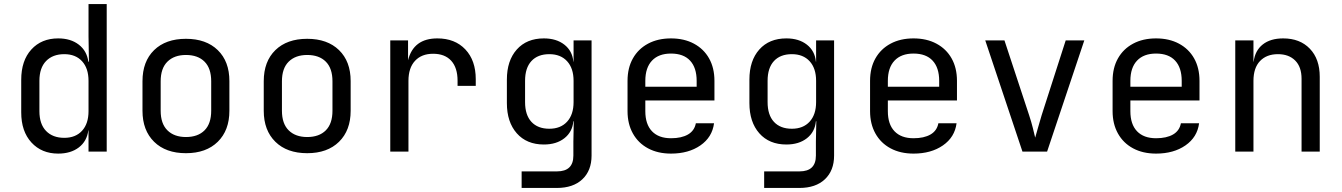

<svg xmlns="http://www.w3.org/2000/svg" viewBox="-20 -750 6640 950"><path d="M268 10Q186 10 135.5 -45Q85 -100 85 -194V-355Q85 -450 135 -505Q185 -560 268 -560Q330 -560 370 -529Q410 -498 417 -445H420L418 -570V-730H508V0H418V-105H417Q410 -51 370 -20.5Q330 10 268 10ZM298 -68Q354 -68 386 -103Q418 -138 418 -200V-350Q418 -412 386 -447Q354 -482 298 -482Q241 -482 208 -448Q175 -414 175 -350V-200Q175 -136 208 -102Q241 -68 298 -68Z M900 8Q800 8 742.5 -48.5Q685 -105 685 -202V-348Q685 -446 742.5 -502Q800 -558 900 -558Q1000 -558 1057.5 -502Q1115 -446 1115 -349V-202Q1115 -105 1057.5 -48.5Q1000 8 900 8ZM900 -72Q959 -72 992 -105Q1025 -138 1025 -202V-348Q1025 -412 992 -445Q959 -478 900 -478Q842 -478 808.5 -445Q775 -412 775 -348V-202Q775 -138 808.5 -105Q842 -72 900 -72Z M1500 8Q1400 8 1342.5 -48.5Q1285 -105 1285 -202V-348Q1285 -446 1342.5 -502Q1400 -558 1500 -558Q1600 -558 1657.5 -502Q1715 -446 1715 -349V-202Q1715 -105 1657.5 -48.5Q1600 8 1500 8ZM1500 -72Q1559 -72 1592 -105Q1625 -138 1625 -202V-348Q1625 -412 1592 -445Q1559 -478 1500 -478Q1442 -478 1408.5 -445Q1375 -412 1375 -348V-202Q1375 -138 1408.5 -105Q1442 -72 1500 -72Z M1911 0V-550H1999V-452Q2026 -560 2144 -560Q2231 -560 2282.5 -505.5Q2334 -451 2334 -358V-325H2244V-350Q2244 -415 2212.5 -449.5Q2181 -484 2123 -484Q2066 -484 2033.5 -449Q2001 -414 2001 -350V0Z M2561 180V98H2736Q2817 98 2817 20V-50L2819 -150H2817Q2812 -97 2772.5 -66Q2733 -35 2671 -35Q2586 -35 2537 -90.5Q2488 -146 2488 -240V-356Q2488 -450 2537 -505Q2586 -560 2671 -560Q2733 -560 2772.5 -529Q2812 -498 2817 -445H2818V-550H2907V20Q2907 94 2861.5 137Q2816 180 2735 180ZM2698 -113Q2754 -113 2786 -148Q2818 -183 2818 -245V-350Q2818 -412 2786 -447Q2754 -482 2698 -482Q2641 -482 2609.5 -448Q2578 -414 2578 -350V-245Q2578 -181 2609.5 -147Q2641 -113 2698 -113Z M3300 10Q3235 10 3186.5 -16Q3138 -42 3111.5 -89.5Q3085 -137 3085 -200V-350Q3085 -414 3111.5 -461Q3138 -508 3186.5 -534Q3235 -560 3300 -560Q3365 -560 3413.5 -534Q3462 -508 3488.5 -461Q3515 -414 3515 -350V-253H3173V-200Q3173 -135 3206 -100.5Q3239 -66 3300 -66Q3352 -66 3384 -84.5Q3416 -103 3423 -140H3513Q3504 -71 3445.5 -30.5Q3387 10 3300 10ZM3173 -321H3427V-350Q3427 -415 3394.5 -450Q3362 -485 3300 -485Q3239 -485 3206 -450Q3173 -415 3173 -350Z M3761 180V98H3936Q4017 98 4017 20V-50L4019 -150H4017Q4012 -97 3972.5 -66Q3933 -35 3871 -35Q3786 -35 3737 -90.5Q3688 -146 3688 -240V-356Q3688 -450 3737 -505Q3786 -560 3871 -560Q3933 -560 3972.5 -529Q4012 -498 4017 -445H4018V-550H4107V20Q4107 94 4061.5 137Q4016 180 3935 180ZM3898 -113Q3954 -113 3986 -148Q4018 -183 4018 -245V-350Q4018 -412 3986 -447Q3954 -482 3898 -482Q3841 -482 3809.5 -448Q3778 -414 3778 -350V-245Q3778 -181 3809.5 -147Q3841 -113 3898 -113Z M4500 10Q4435 10 4386.5 -16Q4338 -42 4311.5 -89.5Q4285 -137 4285 -200V-350Q4285 -414 4311.5 -461Q4338 -508 4386.5 -534Q4435 -560 4500 -560Q4565 -560 4613.5 -534Q4662 -508 4688.5 -461Q4715 -414 4715 -350V-253H4373V-200Q4373 -135 4406 -100.5Q4439 -66 4500 -66Q4552 -66 4584 -84.5Q4616 -103 4623 -140H4713Q4704 -71 4645.5 -30.5Q4587 10 4500 10ZM4373 -321H4627V-350Q4627 -415 4594.5 -450Q4562 -485 4500 -485Q4439 -485 4406 -450Q4373 -415 4373 -350Z M5039 0 4855 -550H4950L5072 -180Q5083 -147 5090.5 -116.5Q5098 -86 5102 -69Q5107 -86 5115.5 -116.5Q5124 -147 5134 -180L5253 -550H5345L5161 0Z M5700 10Q5635 10 5586.5 -16Q5538 -42 5511.5 -89.5Q5485 -137 5485 -200V-350Q5485 -414 5511.5 -461Q5538 -508 5586.5 -534Q5635 -560 5700 -560Q5765 -560 5813.5 -534Q5862 -508 5888.5 -461Q5915 -414 5915 -350V-253H5573V-200Q5573 -135 5606 -100.5Q5639 -66 5700 -66Q5752 -66 5784 -84.5Q5816 -103 5823 -140H5913Q5904 -71 5845.5 -30.5Q5787 10 5700 10ZM5573 -321H5827V-350Q5827 -415 5794.5 -450Q5762 -485 5700 -485Q5639 -485 5606 -450Q5573 -415 5573 -350Z M6092 0V-550H6182V-445H6183Q6190 -500 6228 -530Q6266 -560 6329 -560Q6412 -560 6461 -509Q6510 -458 6510 -370V0H6420V-360Q6420 -419 6388.5 -450.5Q6357 -482 6303 -482Q6247 -482 6214.5 -448Q6182 -414 6182 -350V0Z"/></svg>

Font: Liga JetBrainsMono Nerd Font
Style: Regular
Weight: 400
Designer: Philipp Nurullin, Konstantin Bulenkov
Foundry: JetBrains
Version: Version 2.225; ttfautohint (v1.8.3)